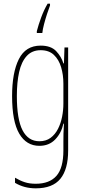

<svg xmlns="http://www.w3.org/2000/svg" viewBox="-20 -852 462 1048"><path d="M202 -603Q258 -603 286.5 -573Q315 -543 326 -506H329L332 -593H352V-31Q352 72 309.5 124Q267 176 175 176Q112 176 62 146V118Q89 134 115 142.5Q141 151 175 151Q250 151 288 108Q326 65 326 -31V-78Q326 -101 326.5 -123.5Q327 -146 329 -177H326Q315 -126 281.5 -91Q248 -56 195 -56Q124 -56 85 -122.5Q46 -189 46 -328Q46 -456 83 -529.5Q120 -603 202 -603ZM202 -578Q155 -578 126 -546.5Q97 -515 84.5 -459Q72 -403 72 -328Q72 -201 103 -141Q134 -81 195 -81Q231 -81 256 -99.5Q281 -118 296.5 -148.5Q312 -179 319 -215Q326 -251 326 -287V-395Q326 -444 313.5 -485.5Q301 -527 274 -552.5Q247 -578 202 -578ZM253 -822Q246 -804 237 -776.5Q228 -749 220.5 -720.5Q213 -692 211 -672H181V-682Q190 -717 205 -757.5Q220 -798 240 -832H253Z"/></svg>

Font: Noto Sans Malayalam UI ExtraCondensed Thin
Style: Regular
Weight: 100
Width: 2
Designer: Jelle Bosma - Monotype Design Team
Foundry: Monotype Imaging Inc.
Version: Version 2.104; ttfautohint (v1.8.4.7-5d5b)